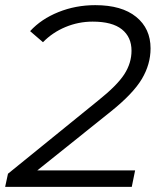

<svg xmlns="http://www.w3.org/2000/svg" viewBox="-34 -726 622 746"><path d="M111 -64H491L478 0H-14L-3 -51L347 -335Q421 -394 449 -437.5Q477 -481 477 -529Q477 -582 439.5 -612Q402 -642 326 -642Q271 -642 220.5 -621Q170 -600 133 -562L83 -605Q126 -652 193 -679Q260 -706 336 -706Q439 -706 495 -660.5Q551 -615 551 -538Q551 -476 517 -419Q483 -362 397 -293Z"/></svg>

Font: Idrija
Style: Italic
Weight: 400
Italic angle: -11.3°
Designer: Julieta Ulanovsky
Foundry: Julieta Ulanovsky
Version: Version 7.200